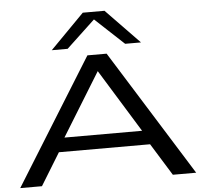

<svg xmlns="http://www.w3.org/2000/svg" viewBox="-61 -1011 1127 1074"><g transform="rotate(-5 502.5 -473.5)"><path d="M9 0 448 -707H556L997 0H866L754 -181H242L131 0ZM280 -260H716L498 -614ZM252 -753 443 -947H565L753 -753H664L502 -904L341 -753Z"/></g></svg>

Font: Georama ExtraExtended
Style: Regular
Weight: 400
Width: 8
Designer: Jean-Baptiste Levee
Foundry: Production Type
Version: Version 1.000